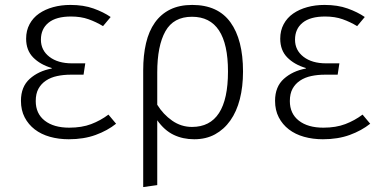

<svg xmlns="http://www.w3.org/2000/svg" viewBox="-20 -554 1547 779"><path d="M398 -448Q370 -465 339 -476Q308 -487 268 -487Q208 -487 177 -462Q146 -437 146 -393Q146 -350 180.5 -323.5Q215 -297 272 -297H326L319 -251H267Q238 -251 212 -245.5Q186 -240 166.5 -227Q147 -214 136 -194Q125 -174 125 -144Q125 -93 161.5 -64.5Q198 -36 261 -36Q312 -36 350 -50.5Q388 -65 420 -89L451 -52Q416 -24 368 -6.5Q320 11 259 11Q218 11 182.5 1Q147 -9 121 -29Q95 -49 80 -78Q65 -107 65 -145Q65 -202 100.5 -234Q136 -266 190 -276V-278Q143 -292 114.5 -321Q86 -350 86 -397Q86 -430 100 -456Q114 -482 138.5 -499Q163 -516 195.5 -525Q228 -534 266 -534Q319 -534 359.5 -519.5Q400 -505 429 -485Z M561 -269Q561 -330 572.5 -379Q584 -428 608.5 -462.5Q633 -497 670.5 -515.5Q708 -534 760 -534Q864 -534 915 -463.5Q966 -393 966 -264Q966 -202 953 -151.5Q940 -101 914.5 -65Q889 -29 852.5 -9Q816 11 768 11Q722 11 684.5 -7Q647 -25 618 -66V197L561 205ZM618 -129Q642 -90 678.5 -64.5Q715 -39 759 -39Q905 -39 905 -264Q905 -486 759 -486Q684 -486 651 -427Q618 -368 618 -260Z M1429 -448Q1401 -465 1370 -476Q1339 -487 1299 -487Q1239 -487 1208 -462Q1177 -437 1177 -393Q1177 -350 1211.5 -323.5Q1246 -297 1303 -297H1357L1350 -251H1298Q1269 -251 1243 -245.5Q1217 -240 1197.5 -227Q1178 -214 1167 -194Q1156 -174 1156 -144Q1156 -93 1192.5 -64.5Q1229 -36 1292 -36Q1343 -36 1381 -50.5Q1419 -65 1451 -89L1482 -52Q1447 -24 1399 -6.5Q1351 11 1290 11Q1249 11 1213.5 1Q1178 -9 1152 -29Q1126 -49 1111 -78Q1096 -107 1096 -145Q1096 -202 1131.5 -234Q1167 -266 1221 -276V-278Q1174 -292 1145.5 -321Q1117 -350 1117 -397Q1117 -430 1131 -456Q1145 -482 1169.5 -499Q1194 -516 1226.5 -525Q1259 -534 1297 -534Q1350 -534 1390.5 -519.5Q1431 -505 1460 -485Z"/></svg>

Font: Jldddboxgfspflltxgxzjzlszac
Style: Regular
Weight: 300
Designer: Carrois Corporate & Edenspiekermann
Foundry: Carrois Corporate GbR & Edenspiekermann AG
Version: Version 2.001